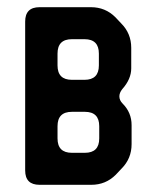

<svg xmlns="http://www.w3.org/2000/svg" viewBox="-20 -505 426 534"><path d="M90 9H234Q274 9 302 -19L318 -36Q346 -64 346 -104V-157Q346 -192 321 -217Q312 -226 312 -237Q312 -247 320 -257Q345 -285 345 -315V-372Q345 -412 317 -440L301 -457Q273 -485 233 -485H90Q50 -485 50 -445V-31Q50 9 90 9ZM140 -323V-356Q140 -396 180 -396H215Q255 -396 255 -356V-323Q255 -283 215 -283H180Q140 -283 140 -323ZM140 -120V-154Q140 -194 180 -194H216Q256 -194 256 -154V-120Q256 -80 216 -80H180Q140 -80 140 -120Z"/></svg>

Font: WDXL Lubrifont SC
Style: Regular
Weight: 400
Designer: [WDXL Lubrifont] Copyright 2020-2022 (c) NightFurySL2001, Skr-ZERO; [ZCOOL QingKe HuangYou] Copyright 2018-2022 (c) The 
Version: Version 2.001;hotconv 1.1.1;makeotfexe 2.6.0